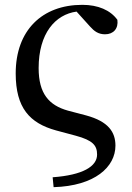

<svg xmlns="http://www.w3.org/2000/svg" viewBox="-20 -562 547 795"><path d="M202 213C373 208 458 129 458 41C458 -15 429 -59 337 -84L261 -104C183 -126 140 -174 140 -280C140 -424 209 -502 297 -514L353 -452C370 -433 387 -420 415 -420C450 -420 471 -444 466 -480C437 -520 386 -542 321 -542C154 -542 45 -436 45 -258C45 -115 103 -52 212 -22L294 0C364 19 382 40 382 78C382 127 323 163 198 172Z"/></svg>

Font: Noto Serif JP SemiBold
Style: Regular
Weight: 600
Designer: Ryoko NISHIZUKA 西塚涼子 (kana & ideographs); Frank Grießhammer (Latin, Greek & Cyrillic); Wenlong ZHANG 张文龙 (bopomofo); San
Foundry: Adobe
Version: Version 2.001;hotconv 1.1.0;makeotfexe 2.6.0